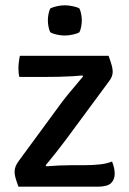

<svg xmlns="http://www.w3.org/2000/svg" viewBox="-20 -704 486 724"><path d="M214 -319.5Q231.5 -342.5 253.2 -368Q275 -393.5 293.5 -416L290.5 -419.5Q276.5 -418 253 -416.5Q229.5 -415 204 -414.5Q178.5 -414 158 -414H53Q51 -421.5 50.2 -431Q49.5 -440.5 49.5 -447Q49.5 -456.5 51 -469.2Q52.5 -482 55 -493.5H389.5Q397.5 -471.5 401.2 -457.8Q405 -444 405 -433Q405 -425 401.8 -416Q398.5 -407 391.5 -398L229 -178Q212 -155 191 -128.5Q170 -102 152 -80.5L155 -77Q179 -79 204 -80Q229 -81 247 -81H294.5Q328.5 -81 356.2 -84Q384 -87 402.5 -95Q407.5 -82.5 410 -71.2Q412.5 -60 412.5 -49Q412.5 -26.5 398.5 -13.2Q384.5 0 347.5 0H49.5Q41.5 -22 38.2 -34.2Q35 -46.5 35 -56.5Q35 -65.5 38.5 -75.5Q42 -85.5 51 -97.5ZM160.5 -627Q160.5 -638 162.8 -650.5Q165 -663 169.5 -672Q178.5 -677 194.2 -680.5Q210 -684 224.5 -684Q238.5 -684 255 -680.5Q271.5 -677 279.5 -672Q284 -663 286.2 -650.2Q288.5 -637.5 288.5 -627Q288.5 -616.5 286.2 -604Q284 -591.5 279.5 -582.5Q272.5 -577.5 255.5 -573.8Q238.5 -570 224.5 -570Q210 -570 194 -573.5Q178 -577 169.5 -582.5Q165 -591.5 162.8 -604Q160.5 -616.5 160.5 -627Z"/></svg>

Font: Signika
Style: Regular
Weight: 400
Designer: Anna Giedry
Foundry: Anna Giedry
Version: Version 2.001